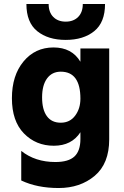

<svg xmlns="http://www.w3.org/2000/svg" viewBox="-20 -751 625 967"><path d="M509 -731Q509 -638 454.5 -594Q400 -550 311 -550Q222 -550 167.5 -594Q113 -638 113 -731H225Q225 -689 248.5 -665.5Q272 -642 311 -642Q350 -642 373.5 -665.5Q397 -689 397 -731ZM385 -254Q385 -390 286 -390Q242 -390 217 -356Q192 -322 192 -260.5Q192 -199 216 -166Q240 -133 286 -133Q332 -133 358.5 -168.5Q385 -204 385 -254ZM530 -49Q530 73 457 134.5Q384 196 275.5 196Q167 196 87 158V9Q157 65 259 65Q325 65 355 37Q385 9 385 -51V-85Q341 -17 251 -17Q161 -17 100.5 -79Q40 -141 40 -256Q40 -371 98.5 -441.5Q157 -512 249.5 -512Q342 -512 385 -440V-507H530Z"/></svg>

Font: Hind Colombo
Style: Bold
Weight: 700
Designer: Jyotish Sonowal, Aditi Pimprikar
Foundry: Indian Type Foundry
Version: Version 1.000;PS 1.0;hotconv 1.0.86;makeotf.lib2.5.63406; tt